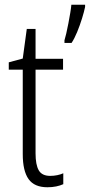

<svg xmlns="http://www.w3.org/2000/svg" viewBox="-20 -780 379 810"><path d="M192 -38Q207 -38 221.5 -41Q236 -44 247 -49V-3Q234 3 217 6.5Q200 10 180 10Q125 10 100.5 -24.5Q76 -59 76 -130V-486H17V-517L76 -533L93 -658H130V-532H246V-486H130V-133Q130 -85 143.5 -61.5Q157 -38 192 -38ZM339 -751Q335 -731 326 -702Q317 -673 305.5 -645Q294 -617 282 -599H252V-610Q255 -619 259.5 -638.5Q264 -658 268.5 -681.5Q273 -705 276.5 -726Q280 -747 281 -760H339Z"/></svg>

Font: Noto Sans Gujarati UI Condensed Light
Style: Regular
Weight: 300
Width: 3
Designer: Jelle Bosma - Monotype Design Team, Universal Thirst
Foundry: Monotype Imaging Inc.
Version: Version 2.106; ttfautohint (v1.8.4.7-5d5b)